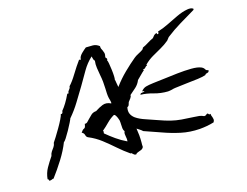

<svg xmlns="http://www.w3.org/2000/svg" viewBox="-110 -915 1491 1161"><g transform="rotate(-20 635.5 -335.0)"><path d="M645 -79Q645 -68 644.5 -57Q644 -46 643 -34Q642 -27 641.5 -20Q641 -13 641 -5Q636 5 625 9Q614 13 603.5 15Q593 17 589 24Q581 24 576.5 20.5Q572 17 569 13Q567 10 564.5 8Q562 6 558 7Q523 -22 491 -55.5Q459 -89 425.5 -120Q392 -151 350 -173Q340 -178 338 -191.5Q336 -205 323 -212Q335 -227 341.5 -229Q348 -231 351.5 -235Q355 -239 359 -256Q368 -254 376 -260Q384 -266 393 -275Q404 -285 417 -295Q430 -305 450 -305Q473 -318 498.5 -326Q524 -334 552 -317Q554 -322 553 -328.5Q552 -335 551 -342Q549 -349 549 -352Q547 -367 547.5 -383Q548 -399 549 -414Q549 -425 549.5 -436Q550 -447 550 -458Q550 -469 549 -480Q548 -491 547 -502Q545 -525 543.5 -548.5Q542 -572 547 -594Q541 -599 540 -608.5Q539 -618 537 -625Q500 -596 473 -557.5Q446 -519 417 -478Q387 -437 356 -395Q325 -353 288 -317Q287 -313 275.5 -294Q264 -275 248.5 -252Q233 -229 220 -212.5Q207 -196 203 -196Q180 -149 143 -100Q106 -51 68 -9Q64 -10 61 -9Q58 -8 56 -7Q52 -6 48.5 -5.5Q45 -5 40 -6Q38 -11 38 -14Q38 -17 33 -18Q40 -56 60 -85Q80 -114 103 -142Q107 -158 115.5 -168Q124 -178 132.5 -188Q141 -198 144 -213Q151 -221 166 -241Q181 -261 198 -285Q215 -309 228 -330.5Q241 -352 243 -361Q251 -358 255 -366Q259 -374 257 -375Q290 -408 321 -462Q324 -464 328 -463Q330 -463 331 -463Q330 -469 332.5 -473Q335 -477 338 -480Q342 -484 345.5 -488.5Q349 -493 350 -501Q373 -521 402 -560.5Q431 -600 459 -632Q460 -632 462 -631Q465 -629 468 -629Q471 -629 471 -638Q476 -652 492.5 -665.5Q509 -679 523 -688Q546 -687 567 -685Q588 -683 606 -666Q605 -656 607 -649.5Q609 -643 612 -637Q615 -629 617 -619Q619 -609 613 -591Q617 -587 619.5 -582Q622 -577 617 -570Q620 -567 621.5 -549Q623 -531 624 -508Q625 -485 624 -466.5Q623 -448 621 -446Q623 -436 623.5 -422.5Q624 -409 626 -396Q661 -436 702.5 -470Q744 -504 779 -528Q790 -536 808.5 -543.5Q827 -551 839 -558Q842 -560 843.5 -563Q845 -566 847 -569Q867 -576 885 -585.5Q903 -595 923 -602Q931 -610 935.5 -615Q940 -620 953 -624Q956 -623 955 -619Q954 -615 958 -615Q968 -614 966 -629Q1000 -636 1036 -650Q1072 -664 1108 -677.5Q1144 -691 1178 -694Q1187 -695 1197 -693.5Q1207 -692 1214 -686Q1214 -686 1214 -684Q1214 -679 1211 -678Q1161 -654 1112 -630Q1063 -606 1018 -577Q1013 -574 1008.5 -568Q1004 -562 999 -558Q973 -540 944 -527Q915 -514 886.5 -500.5Q858 -487 833 -466Q831 -465 832 -463Q833 -460 833 -458Q828 -458 825.5 -456.5Q823 -455 821 -452Q818 -449 814 -446.5Q810 -444 801 -444L806 -439Q792 -429 779 -417.5Q766 -406 752 -395Q740 -371 719.5 -355.5Q699 -340 678 -325Q679 -317 671 -307.5Q663 -298 656 -291Q655 -290 654 -289Q651 -281 647.5 -273Q644 -265 635 -262Q628 -239 634 -221.5Q640 -204 656 -190Q679 -171 713.5 -156.5Q748 -142 782 -126Q823 -107 854 -96.5Q885 -86 917 -80.5Q949 -75 994 -69Q1011 -67 1025.5 -64Q1040 -61 1053 -53Q1060 -52 1063.5 -54Q1067 -56 1070 -58Q1073 -60 1075 -61Q1079 -61 1082 -57Q1083 -54 1085.5 -52.5Q1088 -51 1094 -53Q1094 -46 1095 -40.5Q1096 -35 1098 -31Q1100 -23 1100.5 -15.5Q1101 -8 1094 2Q1070 7 1047.5 9Q1025 11 1003 11Q940 10 885 -7Q830 -24 778.5 -48Q727 -72 676 -94Q669 -102 660.5 -108.5Q652 -115 643 -122Q644 -99 645 -79ZM1173 -306Q1172 -296 1166 -293.5Q1160 -291 1153.5 -290.5Q1147 -290 1146 -284Q1128 -279 1094 -277.5Q1060 -276 1021 -275.5Q982 -275 947 -273Q941 -273 935.5 -272Q930 -271 925 -270Q918 -269 911.5 -268.5Q905 -268 899 -268Q854 -271 813.5 -286.5Q773 -302 735 -306Q738 -313 742.5 -314Q747 -315 753 -315Q756 -315 759 -315Q762 -315 765 -316Q764 -319 760 -320Q756 -321 752 -322Q767 -338 784.5 -341.5Q802 -345 833 -346Q847 -346 863 -347Q879 -348 896 -348Q941 -350 989 -351Q1037 -352 1077 -349Q1117 -346 1138 -335Q1151 -328 1155.5 -317.5Q1160 -307 1173 -306ZM570 -132Q564 -140 563.5 -152.5Q563 -165 564 -177Q564 -184 564.5 -191Q565 -198 564 -204Q563 -210 559.5 -221Q556 -232 551 -240Q546 -248 540 -245Q515 -233 493 -214Q471 -195 448 -179Q452 -173 448 -164V-162Q474 -136 502.5 -112Q531 -88 565 -68Q567 -76 567 -83.5Q567 -91 566 -98Q565 -107 565 -115.5Q565 -124 570 -132Z"/></g></svg>

Font: Yuji Boku
Style: Regular
Weight: 400
Designer: Kataoka Yuji
Foundry: Kinuta Font Factory
Version: Version 3.002